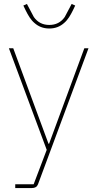

<svg xmlns="http://www.w3.org/2000/svg" viewBox="-20 -750 492 970"><path d="M406 -506H427L172 181C167 194 157 200 141 200H57V181H150L216 7L25 -506H47L225 -24H228ZM229 -606C197 -606 173 -617 154 -634C135 -650 122 -673 110 -697L98 -722L116 -730L151 -664C170 -637 196 -624 229 -624C262 -624 288 -637 307 -664L342 -730L360 -722L348 -697C336 -673 323 -650 304 -634C285 -617 261 -606 229 -606Z"/></svg>

Font: Plexus Sans Thin
Style: Regular
Weight: 250
Version: Version 2.001;PS 002.001;hotconv 1.0.70;makeotf.lib2.5.58329